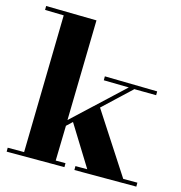

<svg xmlns="http://www.w3.org/2000/svg" viewBox="-101 -756 802 851"><g transform="rotate(15 300.0 -330.0)"><path d="M4.9 -14.2H80.1L92.8 -645L6.8 -647V-665L238.8 -661.1L229 -201.2L454.1 -411.1L338.9 -413.1V-431.2L580.1 -426.8V-409.2L477.1 -410.2L479 -409.2L354 -292L535.2 -13.2H600.1V4.9H315.9V-13.2H370.1L254.9 -199.2L229 -174.8L225.1 -14.2H270V3.9H4.9Z"/></g></svg>

Font: Purple Purse
Style: Regular
Weight: 400
Designer: Astigmatic (AOETI)
Foundry: Astigmatic (AOETI)
Version: Version 1.000